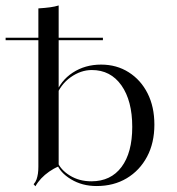

<svg xmlns="http://www.w3.org/2000/svg" viewBox="-29 -651 634 686"><path d="M332.3 -420.2Q387.9 -420.2 431 -392.7Q474.2 -365.3 498.4 -317.3Q522.6 -269.4 522.6 -205.6Q522.6 -140.3 496.4 -91.1Q470.2 -41.9 423.8 -14.1Q377.4 13.7 316.1 13.7Q264.5 13.7 224.6 -10.5Q184.7 -34.7 173.4 -67.7L175 -75Q187.1 -44.4 220.6 -23.8Q254 -3.2 297.6 -3.2Q366.9 -3.2 405.2 -54.4Q443.5 -105.6 443.5 -197.6Q443.5 -291.1 404.8 -346Q366.1 -400.8 299.2 -400.8Q259.7 -400.8 223.4 -375Q187.1 -349.2 170.2 -304L168.5 -312.1Q187.1 -362.9 231 -391.5Q275 -420.2 332.3 -420.2ZM180.6 -56.5Q162.9 -49.2 146.8 -37.9Q130.6 -26.6 118.1 -13.3Q105.6 0 97.6 14.5L91.1 7.3Q98.4 -0.8 101.6 -10.1Q104.8 -19.4 106.5 -30.6Q108.1 -41.9 108.1 -55.6V-206.5H180.6V0ZM108.1 -206.5V-621Q133.1 -622.6 150.4 -625Q167.7 -627.4 180.6 -631.5V-206.5ZM-8.9 -507.3V-516.1H338.7V-507.3Z"/></svg>

Font: Playfair 144pt SemiExpanded Light
Style: Regular
Weight: 300
Width: 6
Designer: Claus Eggers Sørensen
Foundry: Claus Eggers Sørensen
Version: Version 2.203